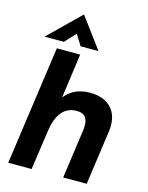

<svg xmlns="http://www.w3.org/2000/svg" viewBox="-134 -1005 838 1087"><g transform="rotate(15 285.0 -461.0)"><path d="M23 0 121 -697H258L214 -379L193 -383Q212 -430 240.5 -456.5Q269 -483 302 -493Q335 -503 366 -503Q445 -503 487.5 -463Q530 -423 530 -354Q530 -347 529.5 -338.5Q529 -330 528 -321L483 0H345L384 -278Q386 -289 386.5 -297.5Q387 -306 387 -315Q387 -351 371.5 -367.5Q356 -384 322 -384Q269 -384 236.5 -346Q204 -308 193 -229L160 0ZM37 -743 220 -922 353 -743H248L209 -806L150 -743Z"/></g></svg>

Font: Hanken Grotesk ExtraBold
Style: Italic
Weight: 800
Italic angle: -8°
Designer: Alfredo Marco Pradil
Foundry: Hanken Design Co.
Version: Version 3.013